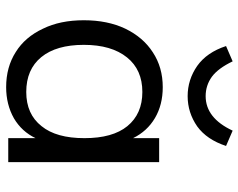

<svg xmlns="http://www.w3.org/2000/svg" viewBox="-98 -690 795 640"><g transform="rotate(90 300.0 -370.5)"><path d="M521 -503V0H441V-91Q419 -45 375 -19Q329 7 271 7Q204 7 154 -25Q104 -56 76 -116Q48 -173 48 -252Q48 -331 76 -390Q105 -450 155 -482Q205 -515 271 -515Q330 -515 374 -489Q418 -463 441 -416V-503ZM287 -60Q361 -60 401 -111Q441 -160 441 -254Q441 -348 401 -397Q360 -447 287 -447Q213 -447 172 -396Q130 -344 130 -252Q130 -160 171 -110Q212 -60 287 -60ZM301 -598Q246 -598 200 -630Q155 -662 134 -726L185 -748Q208 -700 236 -679Q265 -658 301 -658Q374 -658 416 -748L467 -726Q446 -662 402 -630Q356 -598 301 -598Z"/></g></svg>

Font: PRinguin Sans
Style: Regular
Weight: 400
Designer: Vernon Adams
Foundry: Vernon Adams
Version: ""